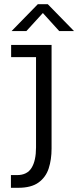

<svg xmlns="http://www.w3.org/2000/svg" viewBox="-20 -714 372 914"><path d="M32 180V119.5H61Q109 119.5 130.2 85.2Q151.5 51 151.5 -12.5V-442H33V-500H225.5V-6.5Q225.5 45.5 211.8 87.8Q198 130 163.2 155Q128.5 180 66.5 180ZM35 -566 160 -694H207.5L332.5 -566H262L184 -652L105.5 -566Z"/></svg>

Font: Trispace Condensed Light
Style: Regular
Weight: 300
Width: 3
Designer: Tyler Finck
Foundry: Etcetera Type Company
Version: Version 1.210; ttfautohint (v1.8.3)